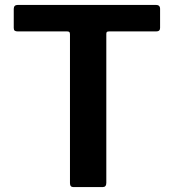

<svg xmlns="http://www.w3.org/2000/svg" viewBox="-20 -762 709 782"><path d="M36 -726Q36 -742 53 -742H615Q632 -742 632 -726V-648Q632 -634 616 -634H424Q418 -634 415.5 -632Q413 -630 413 -624V-17Q413 0 398 0H279Q265 0 265 -16V-622Q265 -629 262.5 -631.5Q260 -634 254 -634H53Q44 -634 40 -637Q36 -640 36 -648Z"/></svg>

Font: n
Style: Regular
Weight: 600
Designer: Pablo Impallari, Rodrigo Fuenzalida
Foundry: Impallari Type
Version: Version 1.002; ttfautohint (v1.5)